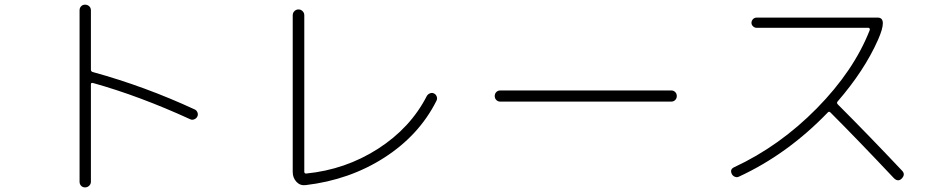

<svg xmlns="http://www.w3.org/2000/svg" viewBox="-20 -773 4040 826"><path d="M345.7 33.2Q335.9 33.2 329.1 26.4Q322.3 19.5 322.3 8.8V-728.5Q322.3 -739.3 329.1 -746.1Q335.9 -752.9 345.7 -752.9Q356.4 -752.9 363.8 -746.1Q371.1 -739.3 371.1 -728.5V-473.6Q371.1 -464.8 379.9 -462.9Q603.5 -401.4 818.4 -301.8Q826.2 -297.9 829.6 -289.1Q833 -280.3 829.1 -272Q825.2 -263.7 815.9 -259.8Q806.6 -255.9 798.8 -259.8Q579.1 -360.4 379.9 -416Q371.1 -418 371.1 -410.2V8.8Q371.1 18.6 363.8 25.9Q356.4 33.2 345.7 33.2Z M1294.9 23.4Q1271.5 26.4 1255.4 9.3Q1239.3 -7.8 1239.3 -33.2V-707Q1239.3 -717.8 1246.6 -725.1Q1253.9 -732.4 1264.2 -732.4Q1274.4 -732.4 1281.7 -725.1Q1289.1 -717.8 1289.1 -707V-34.2Q1289.1 -26.4 1296.9 -26.4Q1465.8 -43 1606 -132.8Q1746.1 -222.7 1816.4 -360.4Q1821.3 -368.2 1830.1 -371.6Q1838.9 -375 1846.7 -371.1Q1855.5 -367.2 1858.9 -357.4Q1862.3 -347.7 1857.4 -338.9Q1783.2 -191.4 1633.8 -95.2Q1484.4 1 1294.9 23.4Z M2131.8 -335.9Q2122.1 -335.9 2115.2 -342.8Q2108.4 -349.6 2108.4 -359.9Q2108.4 -370.1 2115.2 -377Q2122.1 -383.8 2131.8 -383.8H2868.2Q2877.9 -383.8 2884.8 -377Q2891.6 -370.1 2891.6 -359.9Q2891.6 -349.6 2884.8 -342.8Q2877.9 -335.9 2868.2 -335.9Z M3158.2 -12.7Q3150.4 -8.8 3141.1 -12.7Q3131.8 -16.6 3127.9 -25.4Q3119.1 -44.9 3138.7 -53.7Q3334 -144.5 3493.7 -306.6Q3653.3 -468.8 3721.7 -643.6Q3722.7 -646.5 3721.2 -649.9Q3719.7 -653.3 3716.8 -653.3H3235.4Q3226.6 -653.3 3219.7 -659.7Q3212.9 -666 3212.9 -674.8Q3212.9 -683.6 3219.2 -690.4Q3225.6 -697.3 3235.4 -697.3H3755.9Q3799.8 -697.3 3756.8 -600.6Q3698.2 -468.8 3583 -335.9Q3578.1 -330.1 3585 -323.2Q3719.7 -188.5 3861.3 -38.1Q3876 -22.5 3859.4 -4.9Q3843.8 10.7 3826.2 -5.9Q3670.9 -170.9 3552.7 -289.1Q3546.9 -294.9 3542 -290Q3368.2 -109.4 3158.2 -12.7Z"/></svg>

Font: Rounded Mgen+ 2m light
Style: Regular
Weight: 200
Designer: [Source Han Sans]
Ryoko NISHIZUKA  (kana & ideographs); Paul D. Hunt (Latin, Greek & Cyrillic); Wenlong ZHANG  (bopomofo
Version: Version 1.059.20150602